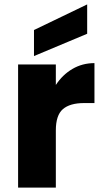

<svg xmlns="http://www.w3.org/2000/svg" viewBox="-20 -850 468 870"><path d="M233 -465Q263 -511 308 -537.5Q353 -564 408 -564V-383H361Q297 -383 265 -355.5Q233 -328 233 -259V0H62V-558H233ZM375 -697 134 -596V-714L375 -830Z"/></svg>

Font: MSTAGE
Style: Bold
Weight: 700
Designer: Ninad Kale (Devanagari), Jonny Pinhorn (Latin)
Foundry: Indian Type Foundry
Version: 4.004